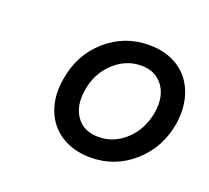

<svg xmlns="http://www.w3.org/2000/svg" viewBox="-68 -789 522 479"><g transform="rotate(20 193.5 -550.0)"><path d="M82 -554Q93 -622 141.5 -664.5Q190 -707 255 -707Q300 -707 332 -686.5Q364 -666 378 -629Q392 -592 385 -546Q374 -479 325.5 -436Q277 -393 212 -393Q167 -393 134.5 -413.5Q102 -434 88 -471Q74 -508 82 -554ZM325 -554Q332 -597 312 -624.5Q292 -652 254 -652Q213 -652 181 -622Q149 -592 142 -546Q135 -503 154.5 -475.5Q174 -448 213 -448Q254 -448 285.5 -477.5Q317 -507 325 -554Z"/></g></svg>

Font: Oak Sans Light Italic
Style: Regular
Weight: 400
Italic angle: -9.5°
Foundry: Erik Kennedy, Walven
Version: Version 1.000;Glyphs 3.1.2 (3151)